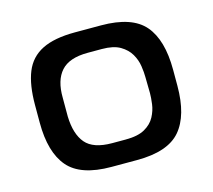

<svg xmlns="http://www.w3.org/2000/svg" viewBox="-78 -774 757 683"><g transform="rotate(-15 300.0 -432.0)"><path d="M276 -598Q208 -598 178 -564.5Q148 -531 149 -467V-397Q151 -332 179.5 -298.5Q208 -265 277 -265H327Q372 -265 397.5 -279.5Q423 -294 435 -316.5Q447 -339 450 -362.5Q453 -386 453 -402L452 -462Q452 -479 448.5 -502.5Q445 -526 432.5 -547.5Q420 -569 395.5 -583.5Q371 -598 328 -598ZM47 -467Q47 -541 66 -588Q85 -635 130 -657.5Q175 -680 251 -680H347Q461 -680 507.5 -625.5Q554 -571 554 -461V-402Q554 -293 507.5 -238.5Q461 -184 347 -184H253Q140 -184 93.5 -238.5Q47 -293 47 -402Z"/></g></svg>

Font: Matangi SemiBold
Style: Regular
Weight: 600
Designer: Prashant Pant
Foundry: The Graphic Ant
Version: Version 3.002